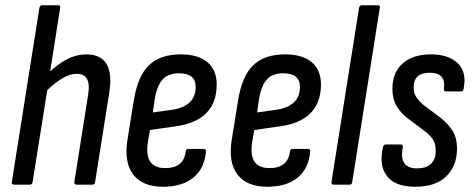

<svg xmlns="http://www.w3.org/2000/svg" viewBox="-20 -703 1801 731"><path d="M34 0Q24 0 25 -10L130 -673Q132 -683 141 -683H202Q211 -683 209 -673L171 -431Q204 -462 238.5 -479Q273 -496 308 -496Q419 -496 396 -350L342 -10Q341 0 332 0H272Q262 0 263 -10L316 -345Q328 -422 272 -422Q225 -422 160 -360L104 -10Q103 0 94 0Z M601 8Q523 8 487.5 -38Q452 -84 465 -169L490 -324Q505 -414 547.5 -455Q590 -496 669 -496Q734 -496 769.5 -466.5Q805 -437 805 -381Q805 -312 765 -272Q725 -232 648 -222L551 -208L543 -162Q528 -63 609 -63Q680 -63 687 -127Q689 -136 697 -136H755Q765 -136 764 -127Q759 -62 716.5 -27Q674 8 601 8ZM562 -275 635 -285Q725 -299 725 -372Q725 -424 661 -424Q621 -424 599.5 -401Q578 -378 569 -325Z M998 8Q920 8 884.5 -38Q849 -84 862 -169L887 -324Q902 -414 944.5 -455Q987 -496 1066 -496Q1131 -496 1166.5 -466.5Q1202 -437 1202 -381Q1202 -312 1162 -272Q1122 -232 1045 -222L948 -208L940 -162Q925 -63 1006 -63Q1077 -63 1084 -127Q1086 -136 1094 -136H1152Q1162 -136 1161 -127Q1156 -62 1113.5 -27Q1071 8 998 8ZM959 -275 1032 -285Q1122 -299 1122 -372Q1122 -424 1058 -424Q1018 -424 996.5 -401Q975 -378 966 -325Z M1251 0Q1241 0 1242 -10L1347 -673Q1349 -683 1358 -683H1419Q1428 -683 1426 -673L1321 -10Q1320 0 1311 0Z M1561 8Q1484 8 1453 -33Q1422 -74 1438 -143Q1440 -153 1449 -153H1505Q1515 -153 1514 -143Q1497 -62 1568 -62Q1603 -62 1621 -79.5Q1639 -97 1639 -128Q1639 -152 1630.5 -168Q1622 -184 1601 -201L1534 -251Q1505 -273 1489.5 -300Q1474 -327 1474 -365Q1474 -427 1513 -461.5Q1552 -496 1621 -496Q1688 -496 1723 -462Q1758 -428 1745 -365Q1744 -355 1736 -355H1678Q1668 -355 1670 -365Q1679 -426 1616 -426Q1555 -426 1555 -371Q1555 -350 1563.5 -335.5Q1572 -321 1594 -302L1658 -254Q1690 -228 1705 -202Q1720 -176 1720 -137Q1720 -72 1679.5 -32Q1639 8 1561 8Z"/></svg>

Font: Sofia Sans Condensed Medium
Style: Italic
Weight: 500
Italic angle: -9°
Designer: Botio Nikoltchev, Ani Petrova
Foundry: lettersoup
Version: Version 4.101; ttfautohint (v1.8.4.7-5d5b)